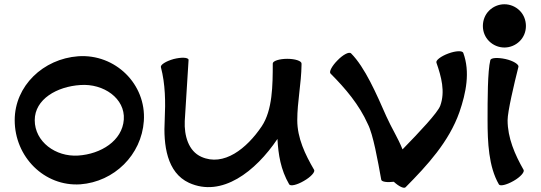

<svg xmlns="http://www.w3.org/2000/svg" viewBox="-20 -831 2537 901"><path d="M357 34C516 22 644 -104 655 -263C667 -436 521 -579 347 -567C183 -555 49 -428 49 -267C49 -95 188 45 357 34ZM143 -267C143 -366 248 -425 357 -432C466 -440 568 -369 561 -270C554 -170 453 -108 347 -101C241 -94 143 -166 143 -267Z M735 -516C756 -436 757 -353 753 -270C746 -150 763 -21 867 27C1021 97 1179 -26 1282 -179C1286 -106 1297 -35 1337 34C1343 44 1374 37 1406 18C1438 0 1460 -24 1454 -34C1412 -106 1375 -183 1375 -267C1375 -354 1394 -439 1395 -527C1395 -527 1395 -527 1395 -528C1395 -529 1395 -530 1395 -532V-533C1395 -545 1365 -555 1328 -555C1291 -555 1260 -545 1260 -533C1260 -431 1259 -314 1208 -238C1138 -134 1030 -48 925 -95C864 -122 844 -195 847 -263C853 -360 865 -551 865 -551C862 -562 831 -563 795 -554C759 -544 732 -527 735 -516Z M1883 48C1986 -56 2087 -166 2136 -305C2167 -395 2187 -493 2154 -583C2150 -594 2119 -593 2084 -580C2049 -567 2024 -548 2028 -537C2051 -471 2070 -401 2046 -335C2034 -302 1949 -212 1869 -130C1846 -187 1819 -227 1793 -285C1747 -389 1693 -515 1627 -581C1618 -589 1590 -575 1564 -548C1538 -522 1523 -494 1531 -486C1601 -416 1666 -339 1706 -249C1731 -201 1753 -77 1769 12C1770 22 1796 26 1828 22C1852 44 1875 55 1883 48Z M2448 -709C2448 -736 2438 -762 2419 -781C2400 -800 2374 -811 2347 -811C2320 -811 2294 -800 2275 -781C2256 -762 2246 -736 2246 -709C2246 -682 2256 -657 2275 -638C2294 -619 2320 -608 2347 -608C2374 -608 2400 -619 2419 -638C2438 -657 2448 -682 2448 -709ZM2281 -549C2268 -497 2268 -361 2268 -267C2268 -163 2273 -49 2321 34C2326 44 2357 37 2390 18C2422 0 2443 -24 2437 -34C2396 -106 2362 -184 2362 -267C2362 -307 2392 -435 2413 -518C2415 -529 2388 -546 2352 -554C2315 -562 2284 -560 2281 -549Z"/></svg>

Font: Nupuram Expanded Bold
Style: Regular
Weight: 700
Width: 7
Designer: Santhosh Thottingal (santhosh.thottingal@gmail.com)
Foundry: SMC
Version: Version 1.000